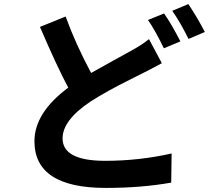

<svg xmlns="http://www.w3.org/2000/svg" viewBox="-20 -863 1040 942"><path d="M302 -782Q351 -647 427 -505Q469 -529 535.5 -565.5Q602 -602 639.5 -623Q677 -644 711 -671L774 -553Q726 -526 616 -471.5Q506 -417 426 -366Q287 -274 287 -184Q287 -74 496 -74Q662 -74 822 -110L820 33Q673 59 499 59Q149 59 149 -170Q149 -310 315 -433Q261 -533 176 -731ZM785 -797Q822 -744 865 -660L784 -626Q741 -715 706 -765ZM904 -843Q946 -781 985 -706L905 -672Q862 -758 825 -810Z"/></svg>

Font: Swei Fan Sans CJK TC
Style: Bold
Weight: 700
Version: Version 2.130